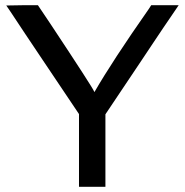

<svg xmlns="http://www.w3.org/2000/svg" viewBox="-20 -714 707 734"><path d="M4 -693 64 -694H125L174 -621Q335 -378 340 -364L341 -362Q409 -480 549 -680L558 -694H663Q662 -693 654.5 -681.5Q647 -670 633.5 -650.5Q620 -631 603.5 -606.5Q587 -582 565 -549Q543 -516 521 -483L383 -277V0H282V-278L143 -485Q112 -531 75 -586.5Q38 -642 21 -668Z"/></svg>

Font: KaTeX_SansSerif
Style: Regular
Weight: 400
Version: Version 1.1; ttfautohint (v1.3)